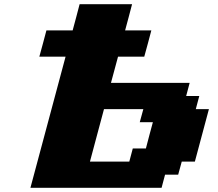

<svg xmlns="http://www.w3.org/2000/svg" viewBox="-20 -895 1040 915"><path d="M125 0H750L766.6 -62.5H829.1L846.2 -125H908.7Q919.9 -166.5 942.1 -249.8Q964.4 -333 975.6 -375H913.1L929.7 -437.5H867.2L883.8 -500H508.8Q514.2 -520.5 525.6 -562.3Q537.1 -604 542.5 -625H667.5Q673.3 -645.5 684.6 -687.5Q695.8 -729.5 701.2 -750H576.2Q582 -771 593 -812.5Q604 -854 609.4 -875H359.4Q354 -854 343 -812.5Q332 -771 326.2 -750H201.2Q195.8 -729.5 184.6 -687.7Q173.3 -646 167.5 -625H292.5Q264.6 -520.5 208.7 -312.3Q152.8 -104 125 0ZM596.2 -125H408.7Q419.9 -167 442.1 -250Q464.4 -333 475.6 -375H663.1L646 -312.5H708.5Q702.6 -292 691.7 -250.2Q680.7 -208.5 675.3 -187.5H612.8Z"/></svg>

Font: Faithful 32x
Style: BoldOblique
Weight: 400
Foundry: Faithful Resource Pack
Version: Version 1.0; January 27, 2023